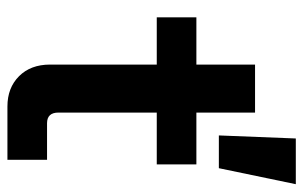

<svg xmlns="http://www.w3.org/2000/svg" viewBox="-166 -630 797 504"><g transform="rotate(90 232.0 -378.5)"><path d="M260 0Q211 0 180.5 -30.5Q150 -61 150 -112V-392H26V-496H150V-650H276V-496H412V-392H276V-134Q276 -104 304 -104H400V0ZM336 -555 344 -757H464L422 -555Z"/></g></svg>

Font: Space Grotesk Light
Style: Bold
Weight: 700
Version: Version 2.000